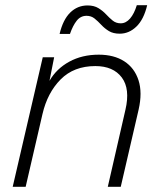

<svg xmlns="http://www.w3.org/2000/svg" viewBox="-20 -721 622 741"><path d="M29 0 145 -500H189L171 -409Q198 -456 247.5 -483Q297 -510 361 -510Q420 -510 459.5 -484.5Q499 -459 514.5 -411.5Q530 -364 515 -298L446 0H396L464 -297Q483 -378 450 -422Q417 -466 348 -466Q265 -466 214 -414.5Q163 -363 144 -281L79 0ZM548 -701Q535 -646 506.5 -618.5Q478 -591 442 -591Q417 -591 400.5 -601Q384 -611 371 -625Q358 -639 345 -649.5Q332 -660 314 -660Q291 -660 276 -641Q261 -622 250 -590H210Q223 -645 251 -672.5Q279 -700 318 -700Q343 -700 360 -689.5Q377 -679 389.5 -665.5Q402 -652 415 -641.5Q428 -631 446 -631Q466 -631 482 -649.5Q498 -668 508 -701Z"/></svg>

Font: Work Sans Light
Style: Italic
Weight: 300
Italic angle: -13°
Designer: Wei Huang
Foundry: Wei Huang
Version: Version 2.010; ttfautohint (v1.8.3)